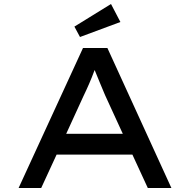

<svg xmlns="http://www.w3.org/2000/svg" viewBox="-20 -940 950 960"><path d="M582 -830 535 -920 352 -807 380 -755ZM186 0 263 -167H642L719 0H837L517 -700H395L73 0ZM398 -461C416 -498 436 -543 452 -587C453 -588 453 -589 453 -590C454 -589 454 -589 454 -588C472 -545 491 -497 505 -465L594 -271H311Z"/></svg>

Font: Lexend Peta
Style: Regular
Weight: 400
Designer: Bonnie Shaver-Troup, Thomas Jockin
Foundry: Lexend
Version: Version 1.007